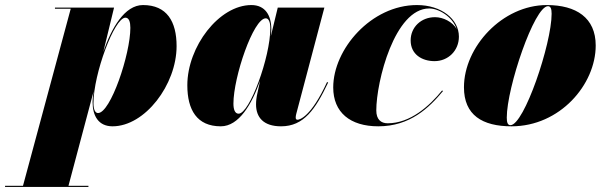

<svg xmlns="http://www.w3.org/2000/svg" viewBox="-160 -490 2400 760"><path d="M206.5 -86C206.5 -31 230 10 285.5 10C413.5 10 539 -154.5 539 -307.5C539 -405 500.5 -470 406 -470C333.5 -470 281.5 -379.5 249 -285L291.5 -460H57.5V-455.5H120L-69 245.5H-140V250H190V245.5H111L210.5 -128.5C207.5 -110 206.5 -95 206.5 -86ZM210 -82C210 -196.5 292.5 -420 336.5 -420C351 -420 356 -402.5 356 -380C356 -275 277.5 -42.5 228 -42.5C217.5 -42.5 210 -55 210 -82Z M914 -374C914 -429 890 -470 835 -470C707 -470 581.5 -305.5 581.5 -152.5C581.5 -55 619.5 10 714 10C785.5 10 837 -77.5 869.5 -170.5L856.5 -110C855.5 -103 853.5 -92.5 853.5 -76.5C853.5 -25.5 883 10 952.5 10C1042.5 10 1088.5 -57 1139 -163.5L1134.5 -165C1071 -27 1026 -16 1017.5 -16C1013 -16 1010.5 -19 1010.5 -24C1010.5 -28.5 1011 -33 1012.5 -38.5L1124 -460H939.5L912 -346.5C913 -358 914 -367.5 914 -374ZM910 -378C910 -263.5 828 -40 784.5 -40C769.5 -40 764 -57.5 764 -80C764 -185 843 -417.5 892 -417.5C902.5 -417.5 910 -405 910 -378Z M1593.5 -129.5 1590 -132C1539 -69.5 1464 -2 1374.5 -2C1348 -2 1329.5 -17 1329.5 -53C1329.5 -167 1402 -456.5 1539 -456.5C1576.5 -456.5 1630.5 -424.5 1647.5 -375.5C1631 -403.5 1594.5 -422 1562 -422C1507 -422 1465.5 -382.5 1465.5 -330C1465.5 -275 1510 -248 1560 -248C1614 -248 1656.5 -289.5 1656.5 -345C1656.5 -414 1587.5 -470 1490.5 -470C1309.5 -470 1159 -295.5 1159 -144C1159 -45 1226 10 1337.5 10C1463.5 10 1539 -64 1593.5 -129.5Z M1865 10C2056 10 2198 -155 2198 -310C2198 -420 2120.5 -470 2004.5 -470C1828.5 -470 1676.5 -304.5 1676.5 -144.5C1676.5 -34.5 1749 10 1865 10ZM1860.5 5.5C1849.5 5.5 1846 -5.5 1846 -24.5C1846 -143.5 1955 -465.5 2009 -465.5C2020 -465.5 2023.5 -454.5 2023.5 -435.5C2023.5 -316.5 1914.5 5.5 1860.5 5.5Z"/></svg>

Font: Bodoni* 36pt Fatface
Style: Italic
Weight: 900
Italic angle: -13°
Version: Version 2.3